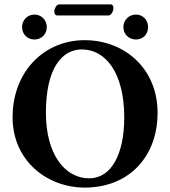

<svg xmlns="http://www.w3.org/2000/svg" viewBox="-20 -840 770 870"><path d="M694 -329C694 -528 546 -658 363 -658C263 -658 176 -615 118 -546C66 -484 37 -401 37 -309C37 -111 194 10 364 10C467 10 551 -27 608 -89C663 -149 694 -231 694 -329ZM351 -616C458 -616 543 -511 543 -308C543 -142 485 -32 384 -32C274 -32 188 -141 188 -329C188 -533 262 -616 351 -616ZM472 -770C484 -770 494 -790 494 -803C494 -811 491 -820 482 -820H247C236 -820 226 -800 226 -788C226 -779 230 -770 239 -770ZM539 -717C539 -685 564 -661 596 -661C628 -661 651 -685 651 -717C651 -749 628 -774 596 -774C564 -774 539 -749 539 -717ZM80 -717C80 -685 104 -661 136 -661C168 -661 192 -685 192 -717C192 -749 168 -774 136 -774C104 -774 80 -749 80 -717Z"/></svg>

Font: Libertinus Serif
Style: Bold
Weight: 700
Designer: Philipp H. Poll, Khaled Hosny
Foundry: Caleb Maclennan
Version: Version 7.050;RELEASE